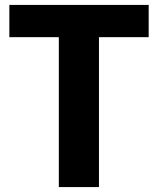

<svg xmlns="http://www.w3.org/2000/svg" viewBox="-20 -760 641 780"><path d="M219 -609H18V-740H584V-609H382V0H219Z"/></svg>

Font: Encode Sans Narrow
Style: Bold
Weight: 700
Designer: Pablo Impallari, Andres Torresi
Foundry: Pablo Impallari, Andres Torresi
Version: Version 1.000; ttfautohint (v1.00) -l 8 -r 50 -G 200 -x 14 -